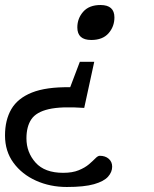

<svg xmlns="http://www.w3.org/2000/svg" viewBox="-33 -541 614 766"><path d="M331 -381.5Q275.5 -381.5 275.5 -431.5Q275.5 -467.5 299 -494.2Q322.5 -521 368 -521Q423.5 -521 423.5 -471.5Q423.5 -435 400 -408.2Q376.5 -381.5 331 -381.5ZM233.5 205Q167 205 110.8 179.8Q54.5 154.5 20.8 108.5Q-13 62.5 -13 -0.5Q-13 -62 12.2 -105.5Q37.5 -149 94.5 -171.8Q151.5 -194.5 247 -193L285.5 -294.5H343L303 -110.5Q211.5 -117 161.5 -105.5Q111.5 -94 92 -65Q72.5 -36 72.5 11Q72.5 67 109 107.8Q145.5 148.5 219 148.5Q256 148.5 281 138.2Q306 128 321.8 114.5Q337.5 101 347.5 90.8Q357.5 80.5 365 80.5Q387 80.5 400.8 92.5Q414.5 104.5 414.5 124Q414.5 145.5 398 164Q381.5 182.5 342.2 193.8Q303 205 233.5 205Z"/></svg>

Font: Newsreader 6pt
Style: Italic
Weight: 400
Italic angle: -17°
Designer: Hugues Gentile
Foundry: Production Type
Version: Version 1.003; ttfautohint (v1.8.3)